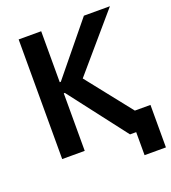

<svg xmlns="http://www.w3.org/2000/svg" viewBox="-149 -810 941 1056"><g transform="rotate(-20 321.5 -282.5)"><path d="M82 0V-700.2H213.9V-401.9H220.2L463.9 -700.2H616.2L339.8 -377.9L548.8 -113.8H640.1V134.8H515.1V0H479L220.2 -336.9H213.9V0Z"/></g></svg>

Font: Fixel Text SemiBold
Style: Regular
Weight: 600
Width: 4
Designer: AlfaBravo + MacPaw
Foundry: Kyrylo Tkachov, Marchela Mozhyna, Serhii Makarenko, Maria Weinstein, Zakhar Kryvoshyya
Version: Version 1.211